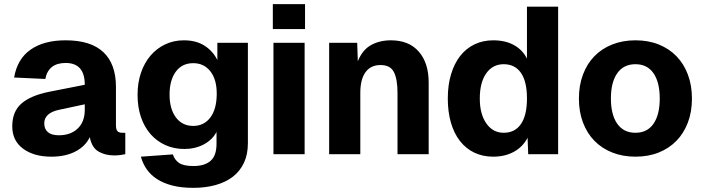

<svg xmlns="http://www.w3.org/2000/svg" viewBox="-20 -742 3389 924"><path d="M227 12Q143 12 91 -26.5Q39 -65 39 -134Q39 -205 83 -243.5Q127 -282 215 -300L388 -334Q388 -439 296 -439Q213 -439 198 -362L48 -369Q63 -458 127 -503Q191 -548 296 -548Q417 -548 477.5 -491Q538 -434 538 -324V-141Q538 -118 545.5 -110.5Q553 -103 568 -103H583V0Q575 2 560 4Q545 6 529 6Q487 6 454.5 -12.5Q422 -31 412 -82Q392 -39 344 -13.5Q296 12 227 12ZM263 -91Q320 -91 354 -123.5Q388 -156 388 -214V-240L266 -214Q193 -199 193 -148Q193 -121 210.5 -106Q228 -91 263 -91Z M911 162Q853 162 810 151Q767 140 736 120Q705 100 686 72.5Q667 45 658 12L812 1Q820 27 841.5 42Q863 57 911 57Q965 57 993.5 32Q1022 7 1022 -50V-107Q1002 -69 960.5 -47Q919 -25 867 -25Q818 -25 776.5 -43.5Q735 -62 705 -96Q675 -130 658.5 -178Q642 -226 642 -286Q642 -344 658.5 -392Q675 -440 704.5 -474.5Q734 -509 775 -528.5Q816 -548 865 -548Q924 -548 964.5 -522Q1005 -496 1026 -453V-536H1173V-53Q1173 1 1154 41.5Q1135 82 1100.5 108.5Q1066 135 1017.5 148.5Q969 162 911 162ZM910 -136Q961 -136 991.5 -175.5Q1022 -215 1023 -287Q1024 -358 993 -398Q962 -438 910 -438Q856 -438 826 -397Q796 -356 796 -287Q796 -218 826.5 -177Q857 -136 910 -136Z M1296 0V-536H1446V0ZM1293 -602V-722H1448V-602Z M1564 0V-536H1699L1702 -447Q1724 -502 1765.5 -525Q1807 -548 1861 -548Q1948 -548 1995.5 -493.5Q2043 -439 2043 -345V0H1893V-295Q1893 -360 1876 -394.5Q1859 -429 1811 -429Q1764 -429 1739 -394.5Q1714 -360 1714 -295V0Z M2354 12Q2303 12 2262.5 -7.5Q2222 -27 2193.5 -63.5Q2165 -100 2150 -152Q2135 -204 2135 -268Q2135 -332 2150.5 -384Q2166 -436 2194.5 -472.5Q2223 -509 2263.5 -528.5Q2304 -548 2354 -548Q2412 -548 2453.5 -525Q2495 -502 2516 -460V-710H2666V0H2522L2519 -79Q2496 -35 2453 -11.5Q2410 12 2354 12ZM2404 -103Q2458 -103 2487 -145Q2516 -187 2516 -268Q2516 -350 2487 -391.5Q2458 -433 2404 -433Q2351 -433 2320 -389Q2289 -345 2289 -268Q2289 -193 2320.5 -148Q2352 -103 2404 -103Z M3038 12Q2977 12 2926.5 -8Q2876 -28 2840.5 -64.5Q2805 -101 2785.5 -152.5Q2766 -204 2766 -268Q2766 -331 2785.5 -383Q2805 -435 2840.5 -471.5Q2876 -508 2926.5 -528Q2977 -548 3038 -548Q3100 -548 3150 -528Q3200 -508 3235.5 -471.5Q3271 -435 3290.5 -383Q3310 -331 3310 -268Q3310 -204 3290.5 -152.5Q3271 -101 3235.5 -64.5Q3200 -28 3150 -8Q3100 12 3038 12ZM3038 -103Q3095 -103 3125 -146.5Q3155 -190 3155 -268Q3155 -346 3125 -389.5Q3095 -433 3038 -433Q2981 -433 2950.5 -389.5Q2920 -346 2920 -268Q2920 -190 2950.5 -146.5Q2981 -103 3038 -103Z"/></svg>

Font: Geist
Style: Bold
Weight: 400
Designer: Basement.studio, Andrés Briganti, Mateo Zaragoza
Foundry: Basement.studio, Vercel, Andrés Briganti, Guido Ferreyra, Mateo Zaragoza
Version: Version 1.401